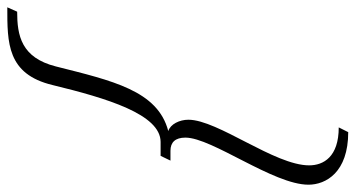

<svg xmlns="http://www.w3.org/2000/svg" viewBox="-275 -501 974 526"><g transform="rotate(-90 212.0 -238.0)"><path d="M116 -264C227 -293 254 -418 293 -572C317 -667 378 -678 443 -678L455 -705C358 -705 272 -706 242 -581C206 -433 162 -285 86 -285H48L35 -258H62C85 -258 98 -245 98 -217C98 -144 -31 24 -31 120C-31 168 3 229 113 229L126 203C45 203 22 161 22 122C22 27 147 -128 147 -209C147 -233 135 -258 116 -264Z"/></g></svg>

Font: Parisienne
Style: Regular
Weight: 400
Designer: Astigmatic (AOETI)
Foundry: Astigmatic (AOETI)
Version: Version 1.000